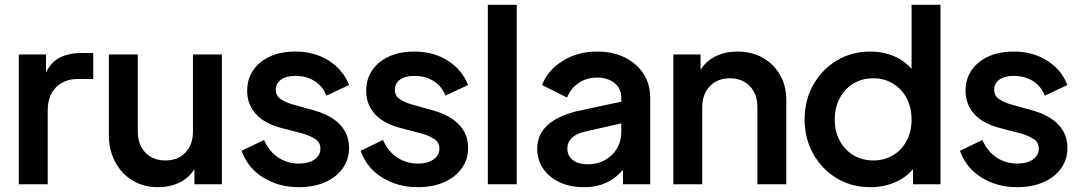

<svg xmlns="http://www.w3.org/2000/svg" viewBox="-20 -765 4475 797"><path d="M58 0V-539H171V-464Q192 -508 229.5 -526.5Q267 -545 317 -545H367V-437H302Q247 -437 212.5 -402.5Q178 -368 178 -305V0Z M636 12Q576 12 530 -16Q484 -44 458 -93Q432 -142 432 -204V-539H552V-219Q552 -164 583.5 -131.5Q615 -99 667 -99Q718 -99 749.5 -131.5Q781 -164 781 -219V-539H901V0H787V-63Q765 -27 725.5 -7.5Q686 12 636 12Z M1221 12Q1137 12 1072.5 -28Q1008 -68 983 -139L1076 -184Q1097 -136 1135 -111Q1173 -86 1221 -86Q1261 -86 1285.5 -103Q1310 -120 1310 -148Q1310 -175 1287 -189Q1264 -203 1239 -210L1147 -234Q1076 -253 1041 -293Q1006 -333 1006 -388Q1006 -461 1061 -506Q1116 -551 1206 -551Q1285 -551 1344.5 -513.5Q1404 -476 1429 -412L1335 -368Q1320 -407 1286 -428.5Q1252 -450 1206 -450Q1168 -450 1146.5 -434.5Q1125 -419 1125 -393Q1125 -367 1145.5 -353.5Q1166 -340 1190 -333L1286 -306Q1356 -286 1392.5 -246.5Q1429 -207 1429 -151Q1429 -103 1402.5 -66Q1376 -29 1329 -8.5Q1282 12 1221 12Z M1715 12Q1631 12 1566.5 -28Q1502 -68 1477 -139L1570 -184Q1591 -136 1629 -111Q1667 -86 1715 -86Q1755 -86 1779.5 -103Q1804 -120 1804 -148Q1804 -175 1781 -189Q1758 -203 1733 -210L1641 -234Q1570 -253 1535 -293Q1500 -333 1500 -388Q1500 -461 1555 -506Q1610 -551 1700 -551Q1779 -551 1838.5 -513.5Q1898 -476 1923 -412L1829 -368Q1814 -407 1780 -428.5Q1746 -450 1700 -450Q1662 -450 1640.5 -434.5Q1619 -419 1619 -393Q1619 -367 1639.5 -353.5Q1660 -340 1684 -333L1780 -306Q1850 -286 1886.5 -246.5Q1923 -207 1923 -151Q1923 -103 1896.5 -66Q1870 -29 1823 -8.5Q1776 12 1715 12Z M2005 0V-745H2125V0Z M2406 12Q2346 12 2302 -9Q2258 -30 2234 -66Q2210 -102 2210 -148Q2210 -208 2255 -247.5Q2300 -287 2382 -305L2559 -343V-360Q2559 -397 2531 -420Q2503 -443 2458 -443Q2415 -443 2382 -420.5Q2349 -398 2334 -360L2230 -412Q2253 -473 2315.5 -512Q2378 -551 2458 -551Q2524 -551 2573.5 -526.5Q2623 -502 2651 -459Q2679 -416 2679 -360V0H2566V-60Q2505 12 2406 12ZM2335 -149Q2335 -118 2358 -100.5Q2381 -83 2420 -83Q2460 -83 2491.5 -100.5Q2523 -118 2541 -148.5Q2559 -179 2559 -217V-253L2406 -218Q2373 -211 2354 -192.5Q2335 -174 2335 -149Z M2775 0V-539H2888V-475Q2911 -512 2951 -531.5Q2991 -551 3041 -551Q3101 -551 3146.5 -525Q3192 -499 3218 -454Q3244 -409 3244 -350V0H3124V-320Q3124 -375 3092.5 -407.5Q3061 -440 3010 -440Q2958 -440 2926.5 -407Q2895 -374 2895 -320V0Z M3593 12Q3515 12 3453.5 -25Q3392 -62 3356 -126Q3320 -190 3320 -269Q3320 -349 3356 -413Q3392 -477 3454 -514Q3516 -551 3592 -551Q3646 -551 3690.5 -532Q3735 -513 3764 -479V-745H3884V0H3770V-63Q3740 -27 3693.5 -7.5Q3647 12 3593 12ZM3605 -99Q3651 -99 3687 -120.5Q3723 -142 3743.5 -180.5Q3764 -219 3764 -269Q3764 -319 3743.5 -357.5Q3723 -396 3687 -418Q3651 -440 3605 -440Q3558 -440 3522 -418Q3486 -396 3465.5 -357Q3445 -318 3445 -269Q3445 -220 3465.5 -181.5Q3486 -143 3522 -121Q3558 -99 3605 -99Z M4203 12Q4119 12 4054.5 -28Q3990 -68 3965 -139L4058 -184Q4079 -136 4117 -111Q4155 -86 4203 -86Q4243 -86 4267.5 -103Q4292 -120 4292 -148Q4292 -175 4269 -189Q4246 -203 4221 -210L4129 -234Q4058 -253 4023 -293Q3988 -333 3988 -388Q3988 -461 4043 -506Q4098 -551 4188 -551Q4267 -551 4326.5 -513.5Q4386 -476 4411 -412L4317 -368Q4302 -407 4268 -428.5Q4234 -450 4188 -450Q4150 -450 4128.5 -434.5Q4107 -419 4107 -393Q4107 -367 4127.5 -353.5Q4148 -340 4172 -333L4268 -306Q4338 -286 4374.5 -246.5Q4411 -207 4411 -151Q4411 -103 4384.5 -66Q4358 -29 4311 -8.5Q4264 12 4203 12Z"/></svg>

Font: Plus Jakarta Display Medium
Style: Regular
Weight: 500
Designer: Gumpita Rahayu
Foundry: Tokotype Studio
Version: Version 1.000